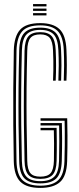

<svg xmlns="http://www.w3.org/2000/svg" viewBox="-20 -921 390 948"><path d="M179.2 6.8Q111 6.8 80.4 -23.9Q49.8 -54.5 48 -125.2Q46.2 -214.5 45.6 -303.1Q45 -391.8 45.6 -483.2Q46.2 -574.8 48.2 -672.5Q50 -741.8 79.2 -774.2Q108.5 -806.8 178.8 -806.8Q242 -806.8 273.4 -777.4Q304.8 -748 308 -675.8Q309.8 -638.2 309.9 -600.2Q310 -562.2 308 -522.8H294.8Q296.2 -555.8 296.5 -594.2Q296.8 -632.8 294.8 -675Q291.8 -741.2 264.1 -768.5Q236.5 -795.8 178.8 -795.8Q115.2 -795.8 89.2 -765.9Q63.2 -736 61.5 -672Q59.8 -579 59 -488.6Q58.2 -398.2 58.9 -308.1Q59.5 -218 61.5 -125.2Q63 -57.5 91.8 -30.9Q120.5 -4.2 179.2 -4.2Q239.8 -4.2 268 -31.8Q296.2 -59.2 298.2 -125.2Q299.5 -167.5 299.8 -203.9Q300 -240.2 299.9 -270.8Q299.8 -301.2 299 -325H180.2V-337H311.8Q313 -301.5 313.2 -249.9Q313.5 -198.2 311.5 -124.8Q309.2 -51.5 276.6 -22.4Q244 6.8 179.2 6.8ZM179.2 -15.5Q124.8 -15.5 100.4 -40.5Q76 -65.5 74.8 -125.5Q72.5 -217.8 71.6 -305.4Q70.8 -393 71.5 -482.9Q72.2 -572.8 74.8 -671.8Q76.2 -734 100.9 -759.2Q125.5 -784.5 178.8 -784.5Q230.5 -784.5 254.8 -759.6Q279 -734.8 281.5 -674.2Q283.5 -634.2 283.4 -597Q283.2 -559.8 281.8 -522.8H268.2Q269.8 -560.5 270 -597.2Q270.2 -634 268.2 -673.5Q266 -729 244.8 -751.2Q223.5 -773.5 178.8 -773.5Q132.5 -773.5 111 -750.8Q89.5 -728 88 -671.2Q85.5 -571.8 84.8 -481.6Q84 -391.5 84.9 -304.1Q85.8 -216.8 88 -125.8Q89.2 -72.2 110.1 -49.4Q131 -26.5 179.2 -26.5Q226.2 -26.5 248.1 -48.8Q270 -71 271.5 -126.2Q272.8 -173.5 272.8 -222Q272.8 -270.5 272 -301.5H180.2V-313.2H285.5Q286.5 -282.2 286.6 -236.9Q286.8 -191.5 285 -125.8Q283 -65.8 258.6 -40.6Q234.2 -15.5 179.2 -15.5ZM179.2 -37.8Q138.2 -37.8 120.2 -57.6Q102.2 -77.5 101.2 -126.2Q99 -218.5 98.1 -306.4Q97.2 -394.2 98 -483.9Q98.8 -573.5 101.2 -670.8Q102.5 -720.8 120 -741.5Q137.5 -762.2 178.8 -762.2Q217.8 -762.2 235.4 -742.2Q253 -722.2 255 -673Q256.8 -633.2 256.8 -598.1Q256.8 -563 255 -522.8H241.8Q243 -549.2 243.4 -573.4Q243.8 -597.5 243.4 -621.5Q243 -645.5 241.8 -671.8Q240 -716.5 225.6 -733.9Q211.2 -751.2 178.8 -751.2Q144.8 -751.2 130.1 -733.5Q115.5 -715.8 114.5 -670.5Q112 -574 111.2 -485.5Q110.5 -397 111.4 -309.2Q112.2 -221.5 114.5 -126.5Q115.5 -83.8 129.9 -66.2Q144.2 -48.8 179.2 -48.8Q215 -48.8 230 -66.2Q245 -83.8 246.2 -127.2Q247.2 -173 246.9 -212.6Q246.5 -252.2 245.8 -277.8H180.2V-289.5H259.5Q260 -266.2 260.4 -224Q260.8 -181.8 259.5 -126.8Q258.2 -77.8 239.8 -57.8Q221.2 -37.8 179.2 -37.8ZM143.2 -889.5V-900.8H209.5V-889.5ZM143.2 -845V-856.2H209.5V-845ZM143.2 -867.2V-878.5H209.5V-867.2Z"/></svg>

Font: Big Shoulders Inline Display Thin
Style: Regular
Weight: 400
Version: Version 2.002